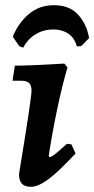

<svg xmlns="http://www.w3.org/2000/svg" viewBox="-20 -705 362 737"><path d="M237 -153 254 -151 270 -116Q206 -47 166.5 -17.5Q127 12 99 12Q75 12 64 0Q53 -12 53 -37Q101 -328 101 -357Q101 -377 92 -386Q83 -395 63 -395H28L37 -453Q99 -453 227 -461L239 -446Q218 -375 198 -278.5Q178 -182 167 -106L170 -102Q176 -102 187 -110Q198 -118 237 -153ZM69 -522 54 -528 29 -564Q50 -616 90 -650.5Q130 -685 187 -685Q247 -685 280 -648.5Q313 -612 322 -559L292 -528L275 -527Q266 -560 242 -576Q218 -592 184 -592Q148 -592 117.5 -574Q87 -556 69 -522Z"/></svg>

Font: Alegreya
Style: Bold Italic
Weight: 700
Italic angle: -7°
Designer: Juan Pablo del Peral
Foundry: Huerta Tipografica
Version: Version 2.007; ttfautohint (v1.6)